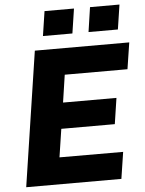

<svg xmlns="http://www.w3.org/2000/svg" viewBox="-61 -977 776 1026"><g transform="rotate(-5 327.0 -464.5)"><path d="M37.5 0 147 -723H653.5L631.5 -581H295L273 -433.5H559.5L538.5 -294.5H251.5L228.5 -143.5L570 -143L548 0ZM441.5 -797 461 -929H619L599 -797ZM197 -797 217 -929H375L355 -797Z"/></g></svg>

Font: Public Sans Thin ExtraBold
Style: Italic
Weight: 800
Italic angle: -8°
Version: Version 2.001